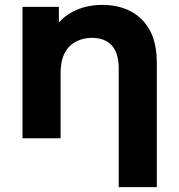

<svg xmlns="http://www.w3.org/2000/svg" viewBox="-20 -566 731 786"><path d="M399 -546Q463 -546 513.5 -520.5Q564 -495 593 -442.5Q622 -390 622 -308V200H466V-285Q466 -349 437.5 -380Q409 -411 357 -411Q320 -411 290.5 -395.5Q261 -380 244.5 -348Q228 -316 228 -266V0H72V-538H221V-474Q244 -500 276 -517Q330 -546 399 -546Z"/></svg>

Font: Montserrat Z
Style: Bold
Weight: 700
Designer: Julieta Ulanovsky
Foundry: Julieta Ulanovsky
Version: Version 8.000